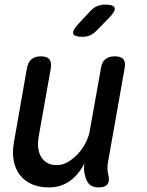

<svg xmlns="http://www.w3.org/2000/svg" viewBox="-20 -805 640 835"><path d="M410 10Q383 10 369.5 -2.5Q356 -15 350 -41Q346 -54 345.5 -68Q345 -82 347 -95Q323 -46 284 -18Q245 10 192 10Q150 10 118.5 -4Q87 -18 67 -43.5Q47 -69 40 -104.5Q33 -140 40 -183L97 -508Q102 -535 117 -547.5Q132 -560 158 -560Q184 -560 194.5 -547.5Q205 -535 201 -508L148 -210Q144 -186 146 -164Q148 -142 157.5 -125Q167 -108 184 -97.5Q201 -87 227 -87Q253 -87 277 -101.5Q301 -116 320.5 -137.5Q340 -159 353 -185Q366 -211 370 -234L419 -508Q423 -535 438 -547.5Q453 -560 479 -560Q506 -560 516.5 -547.5Q527 -535 522 -508L449 -96Q447 -82 447.5 -68.5Q448 -55 452 -41Q457 -15 446.5 -2.5Q436 10 410 10ZM339 -645Q303 -645 298.5 -658.5Q294 -672 321 -701L372 -756Q387 -772 402.5 -778.5Q418 -785 438 -785Q474 -785 478.5 -771Q483 -757 455 -728L400 -672Q387 -658 372 -651.5Q357 -645 339 -645Z"/></svg>

Font: Maple Mono Medium
Style: Italic
Weight: 500
Italic angle: -10°
Monospace: yes
Designer: subframe7536
Version: Version 7.000